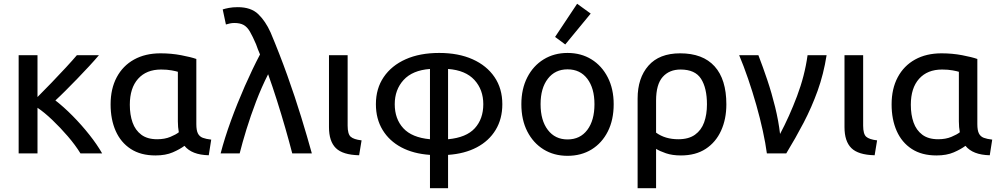

<svg xmlns="http://www.w3.org/2000/svg" viewBox="-20 -814 5307 1019"><path d="M79 0V-521H179V-299Q213 -333 253.5 -375Q294 -417 330 -456Q366 -495 388 -521H505Q483 -495 453 -462.5Q423 -430 390.5 -396.5Q358 -363 328 -333Q298 -303 274 -281Q318 -247 365.5 -199Q413 -151 454.5 -98.5Q496 -46 522 0H407Q380 -44 340 -90.5Q300 -137 257.5 -177.5Q215 -218 179 -242V0Z M805 11Q727 11 674 -23.5Q621 -58 594 -119Q567 -180 567 -260Q567 -343 599.5 -404Q632 -465 691.5 -498Q751 -531 832 -531Q889 -531 941.5 -521Q994 -511 1022 -501V-155Q1022 -122 1030.5 -105.5Q1039 -89 1056.5 -82.5Q1074 -76 1101 -73L1088 10Q998 8 959 -40Q935 -22 897 -5.5Q859 11 805 11ZM814 -75Q854 -75 884 -87.5Q914 -100 929 -112Q924 -139 924 -170V-433Q915 -436 891 -440.5Q867 -445 835 -445Q757 -445 713 -396Q669 -347 669 -258Q669 -205 683.5 -164Q698 -123 730 -99Q762 -75 814 -75Z M1151 0Q1172 -81 1205.5 -173Q1239 -265 1279 -356Q1319 -447 1360 -525Q1354 -539 1348.5 -553Q1343 -567 1339 -579Q1321 -621 1306.5 -646Q1292 -671 1273 -681.5Q1254 -692 1224 -692Q1211 -692 1200 -689.5Q1189 -687 1179 -684L1162 -764Q1174 -768 1194.5 -772Q1215 -776 1242 -776Q1312 -776 1350.5 -739Q1389 -702 1416 -642Q1464 -528 1505 -413.5Q1546 -299 1578.5 -193Q1611 -87 1635 0H1531Q1515 -62 1494 -135Q1473 -208 1449.5 -282Q1426 -356 1403 -420Q1368 -351 1339 -275Q1310 -199 1288 -127.5Q1266 -56 1252 0Z M1886 10Q1799 8 1762.5 -28Q1726 -64 1726 -139V-521H1825V-147Q1825 -103 1841 -88.5Q1857 -74 1899 -69Z M2262 185V8Q2174 2 2110 -32Q2046 -66 2010.5 -124.5Q1975 -183 1975 -261Q1975 -344 2016.5 -405Q2058 -466 2133 -499.5Q2208 -533 2311 -533Q2413 -533 2488 -499.5Q2563 -466 2604.5 -405Q2646 -344 2646 -261Q2646 -183 2610.5 -124.5Q2575 -66 2510.5 -32Q2446 2 2358 8V185ZM2262 -75V-448Q2169 -441 2122 -389.5Q2075 -338 2075 -261Q2075 -183 2120.5 -133.5Q2166 -84 2262 -75ZM2358 -75Q2455 -84 2500 -133.5Q2545 -183 2545 -261Q2545 -338 2498 -389.5Q2451 -441 2358 -448Z M2992 13Q2920 13 2865 -21Q2810 -55 2778.5 -116.5Q2747 -178 2747 -261Q2747 -342 2778.5 -403.5Q2810 -465 2865.5 -499Q2921 -533 2992 -533Q3064 -533 3119 -499Q3174 -465 3205.5 -403.5Q3237 -342 3237 -261Q3237 -178 3206 -116.5Q3175 -55 3120 -21Q3065 13 2992 13ZM2992 -74Q3059 -74 3097 -124.5Q3135 -175 3135 -261Q3135 -346 3097 -396Q3059 -446 2992 -446Q2926 -446 2887.5 -396Q2849 -346 2849 -261Q2849 -175 2887.5 -124.5Q2926 -74 2992 -74ZM2980 -578 2926 -618 3043 -794 3115 -742Z M3364 185V-291Q3364 -400 3421.5 -465.5Q3479 -531 3590 -531Q3710 -531 3772.5 -462Q3835 -393 3835 -260Q3835 -182 3807 -120.5Q3779 -59 3725.5 -24Q3672 11 3594 11Q3548 11 3514.5 -0.5Q3481 -12 3462 -24V185ZM3580 -75Q3635 -75 3668.5 -99Q3702 -123 3717 -164.5Q3732 -206 3732 -260Q3732 -347 3700.5 -396Q3669 -445 3592 -445Q3532 -445 3497 -405.5Q3462 -366 3462 -280V-110Q3510 -75 3580 -75Z M4050 0Q4043 -53 4028.5 -119.5Q4014 -186 3994 -256.5Q3974 -327 3950.5 -395.5Q3927 -464 3903 -521H4005Q4029 -459 4052.5 -389Q4076 -319 4094 -245.5Q4112 -172 4120 -103Q4169 -195 4210 -303.5Q4251 -412 4266 -521H4367Q4351 -420 4319.5 -332.5Q4288 -245 4245.5 -163.5Q4203 -82 4153 0Z M4622 10Q4535 8 4498.5 -28Q4462 -64 4462 -139V-521H4561V-147Q4561 -103 4577 -88.5Q4593 -74 4635 -69Z M4950 11Q4872 11 4819 -23.5Q4766 -58 4739 -119Q4712 -180 4712 -260Q4712 -343 4744.5 -404Q4777 -465 4836.5 -498Q4896 -531 4977 -531Q5034 -531 5086.5 -521Q5139 -511 5167 -501V-155Q5167 -122 5175.5 -105.5Q5184 -89 5201.5 -82.5Q5219 -76 5246 -73L5233 10Q5143 8 5104 -40Q5080 -22 5042 -5.5Q5004 11 4950 11ZM4959 -75Q4999 -75 5029 -87.5Q5059 -100 5074 -112Q5069 -139 5069 -170V-433Q5060 -436 5036 -440.5Q5012 -445 4980 -445Q4902 -445 4858 -396Q4814 -347 4814 -258Q4814 -205 4828.5 -164Q4843 -123 4875 -99Q4907 -75 4959 -75Z"/></svg>

Font: Ubuntu Sans Medium
Style: Regular
Weight: 500
Designer: Dalton Maag Ltd
Foundry: Dalton Maag Ltd
Version: Version 1.006; ttfautohint (v1.8.4.7-5d5b)